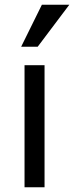

<svg xmlns="http://www.w3.org/2000/svg" viewBox="-20 -786 311 806"><path d="M138.2 -589.8H68.8L155.8 -766.1H271ZM83 0V-512.2H167V0Z"/></svg>

Font: ClearSansRegular
Style: Regular
Weight: 400
Foundry: Intel Corporation
Version: Version 1.00